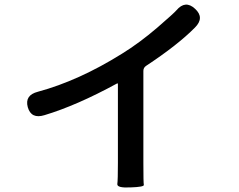

<svg xmlns="http://www.w3.org/2000/svg" viewBox="-20 -791 1040 837"><path d="M549 26Q489 29 491.5 11Q494 -7 494 -81V-424Q494 -429 490 -427Q314 -331 174 -289Q116 -271 101 -324Q87 -376 145 -391Q323 -439 512 -557Q588 -604 665 -670Q738 -733 749 -746Q788 -792 830 -753Q873 -714 830 -671Q755 -595 617 -504Q605 -496 605 -482V-81Q605 6 607 15Q609 24 549 26Z"/></svg>

Font: Resource Han Rounded TW Medium
Style: Regular
Weight: 500
Designer: Cyano Hao (round all glyphs); Ryoko NISHIZUKA 西塚涼子 (kana, bopomofo & ideographs); Paul D. Hunt (Latin, Greek & Cyrillic)
Foundry: Cyano Hao
Version: 0.990